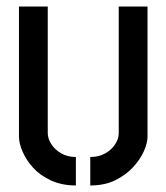

<svg xmlns="http://www.w3.org/2000/svg" viewBox="-20 -562 509 587"><path d="M256 5V-82Q283 -82 302.5 -93.5Q322 -105 332.5 -121.5Q343 -138 343 -155V-542H431V-144Q431 -125 420 -100Q409 -75 387 -51Q365 -27 332.5 -11Q300 5 256 5ZM212 5Q169 5 135.5 -10.5Q102 -26 81 -49.5Q60 -73 49 -98.5Q38 -124 38 -144V-542H126V-155Q126 -139 136.5 -122Q147 -105 166.5 -93.5Q186 -82 212 -82Z"/></svg>

Font: Stick No Bills Medium
Style: Regular
Weight: 500
Version: Version 2.000